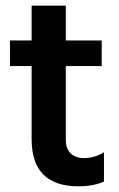

<svg xmlns="http://www.w3.org/2000/svg" viewBox="-20 -649 419 674"><path d="M345 -12Q310 5 255 5Q91 5 91 -161V-417H15V-507H91V-629H211V-507H337V-417H211V-159Q211 -127 228 -110.5Q245 -94 275 -94Q313 -94 345 -115Z"/></svg>

Font: Hind Vadodara SemiBold
Style: Regular
Weight: 600
Designer: Hitesh Malaviya
Foundry: Indian Type Foundry
Version: Version 1.001;PS 1.0;hotconv 1.0.86;makeotf.lib2.5.63406; tt